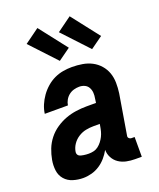

<svg xmlns="http://www.w3.org/2000/svg" viewBox="-143 -856 787 951"><g transform="rotate(-20 250.0 -380.0)"><path d="M130 8Q103 8 77 0Q51 -8 34 -27.5Q17 -47 13.5 -74Q10 -101 15 -129Q20 -157 30.5 -184Q41 -211 59.5 -234.5Q78 -258 103 -275Q128 -292 155 -302Q182 -312 210.5 -316Q239 -320 266 -320H316L319 -342Q322 -357 321 -372Q320 -387 313 -399.5Q306 -412 293 -418Q280 -424 265 -424Q251 -424 236.5 -420Q222 -416 210 -406.5Q198 -397 190.5 -383.5Q183 -370 181 -356H59Q62 -379 71.5 -401.5Q81 -424 95.5 -444.5Q110 -465 129.5 -482Q149 -499 171.5 -509.5Q194 -520 217.5 -524Q241 -528 264 -528Q292 -528 319 -523.5Q346 -519 369 -507Q392 -495 409 -475.5Q426 -456 434.5 -432Q443 -408 443.5 -380.5Q444 -353 440 -325L405 -115Q403 -107 408.5 -101.5Q414 -96 421 -96H438V8H403Q380 8 358 3.5Q336 -1 318 -13Q300 -25 289.5 -44.5Q279 -64 279 -86Q268 -66 252.5 -48Q237 -30 217 -17Q197 -4 174.5 2Q152 8 130 8ZM197 -96Q210 -96 223 -99Q236 -102 247 -110.5Q258 -119 266.5 -130Q275 -141 281 -153Q287 -165 290.5 -178Q294 -191 296 -204L298 -216H265Q245 -216 224.5 -212Q204 -208 185 -196Q166 -184 153.5 -165.5Q141 -147 138 -126Q137 -120 139.5 -114Q142 -108 147 -105Q152 -102 158 -100.5Q164 -99 170.5 -98Q177 -97 183.5 -96.5Q190 -96 197 -96ZM389 -577 263 -712 340 -768 453 -623ZM219 -577 93 -712 170 -768 283 -623Z"/></g></svg>

Font: Iosevka SS18 Extrabold
Style: Italic
Weight: 800
Italic angle: -9°
Monospace: yes
Designer: Belleve Invis
Foundry: Belleve Invis
Version: Version 25.1.1; ttfautohint (v1.8.4)